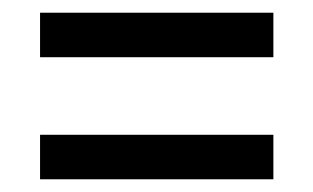

<svg xmlns="http://www.w3.org/2000/svg" viewBox="-20 -473 493 302"><path d="M43 -453V-383H410V-453ZM43 -261V-191H410V-261Z"/></svg>

Font: Noto Sans Devanagari UI Condensed
Style: Regular
Weight: 400
Width: 3
Designer: Jelle Bosma - Monotype Design Team
Foundry: Monotype Imaging Inc.
Version: Version 2.003